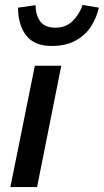

<svg xmlns="http://www.w3.org/2000/svg" viewBox="-20 -757 420 777"><path d="M22 0 121 -491H228L130 0ZM189 -571Q119 -571 86 -613.5Q53 -656 53 -726L124 -736Q124 -697 142.5 -671Q161 -645 204 -645Q248 -645 275.5 -673.5Q303 -702 314 -737L380 -726Q371 -685 348 -649.5Q325 -614 285.5 -592.5Q246 -571 189 -571Z"/></svg>

Font: Source Sans 3 Semibold
Style: Italic
Weight: 600
Italic angle: -11°
Designer: Paul D. Hunt
Foundry: Adobe
Version: Version 3.052;hotconv 1.1.0;makeotfexe 2.6.0